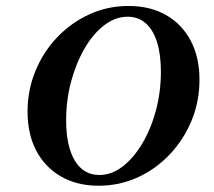

<svg xmlns="http://www.w3.org/2000/svg" viewBox="-20 -602 706 634"><path d="M305.6 11.3Q234.7 11.3 181.9 -19Q129 -49.2 100 -104Q71 -158.9 71 -233.1Q71 -304.8 97.2 -368.1Q123.4 -431.5 169.4 -479.4Q215.3 -527.4 275.4 -554.8Q335.5 -582.3 404 -582.3Q475.8 -582.3 528.2 -552.4Q580.6 -522.6 609.7 -467.7Q638.7 -412.9 638.7 -338.7Q638.7 -266.9 612.5 -203.6Q586.3 -140.3 540.3 -91.9Q494.4 -43.5 434.3 -16.1Q374.2 11.3 305.6 11.3ZM308.1 -24.2Q348.4 -24.2 384.7 -52Q421 -79.8 449.6 -127.8Q478.2 -175.8 494.8 -237.1Q511.3 -298.4 511.3 -365.3Q511.3 -422.6 498.4 -463.3Q485.5 -504 460.9 -525.4Q436.3 -546.8 401.6 -546.8Q361.3 -546.8 324.6 -519Q287.9 -491.1 259.7 -442.7Q231.5 -394.4 214.9 -333.1Q198.4 -271.8 198.4 -204.8Q198.4 -119.4 227 -71.8Q255.6 -24.2 308.1 -24.2Z"/></svg>

Font: Playfair 9pt
Style: Bold Italic
Weight: 700
Italic angle: -15.6°
Designer: Claus Eggers Sørensen
Foundry: Claus Eggers Sørensen
Version: Version 2.203